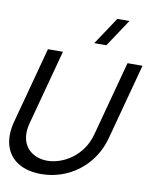

<svg xmlns="http://www.w3.org/2000/svg" viewBox="-103 -1045 914 1136"><g transform="rotate(10 354.0 -477.0)"><path d="M471.4 -802.5 581.1 -967.5H508.6L398.9 -802.5ZM222.4 15C389.4 15 535.8 -95 580.7 -262.5L703.3 -720H613.3L492.7 -270C456.4 -134.5 336.9 -69 244.9 -69C168.6 -69 96.1 -114.3 96.1 -209.3C96.1 -227.6 98.8 -247.9 104.7 -270L225.3 -720L135.2 -719.5L12.7 -262.5C4.8 -233 1 -205.2 1 -179.6C1 -59.4 84.7 15 222.4 15Z"/></g></svg>

Font: Manrope
Style: MediumItalic
Weight: 500
Italic angle: -15°
Designer: Mikhail Sharanda
Foundry: Mikhail Sharanda
Version: Version 4.502;hotconv 1.0.109;makeotfexe 2.5.65596